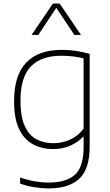

<svg xmlns="http://www.w3.org/2000/svg" viewBox="-20 -828 615 1078"><path d="M251.5 230Q216 230 172.2 223Q128.5 216 93 202.5V168.5Q136.5 183.5 175.8 190.2Q215 197 252.5 197Q352.5 197 401 152.8Q449.5 108.5 449.5 -2.5V-60H446.5Q417.5 -29.5 374.5 -10.2Q331.5 9 277.5 9Q216.5 9 167 -16.8Q117.5 -42.5 88.2 -101.5Q59 -160.5 59 -259Q59 -406 127.5 -477Q196 -548 327.5 -548Q407 -548 483.5 -525.5V-5.5Q483.5 121.5 425 175.8Q366.5 230 251.5 230ZM279.5 -24Q326.5 -24 372 -43.5Q417.5 -63 449.5 -106V-500Q425.5 -506.5 393.2 -510.8Q361 -515 324.5 -515Q211.5 -515 153.2 -454.8Q95 -394.5 95 -263Q95 -172 119.2 -119.8Q143.5 -67.5 185.2 -45.8Q227 -24 279.5 -24ZM157.5 -632 277 -808H315L434.5 -632H397.5L296 -784L195 -632Z"/></svg>

Font: Encode Sans SemiExpanded SemiExpanded Thin
Style: Regular
Weight: 100
Width: 6
Designer: Multiple Designers
Foundry: Impallari Type
Version: Version 3.000; ttfautohint (v1.8.3) -l 8 -r 50 -G 200 -x 14 